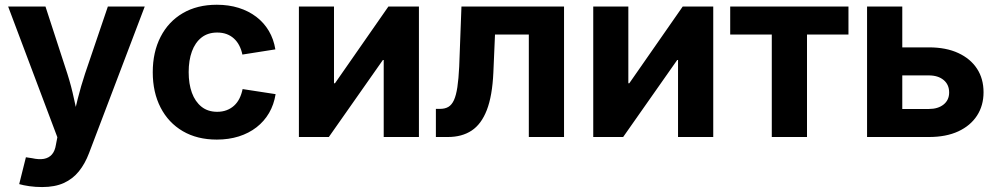

<svg xmlns="http://www.w3.org/2000/svg" viewBox="-20 -568 4135 796"><path d="M59.6 195.3 87.4 84 113.3 87.9Q141.1 94.2 161.9 90.6Q182.6 86.9 195.3 72.3Q208 57.6 211.9 31.7L217.8 1L13.7 -541H168.5L259.3 -262.2Q275.9 -210 286.9 -157.7Q297.9 -105.5 311 -48.8H275.9Q289.1 -105.5 302.2 -158Q315.4 -210.4 332.5 -262.2L427.2 -541H580.1L349.1 66.9Q332.5 110.8 307.1 142.3Q281.7 173.8 244.6 190.7Q207.5 207.5 154.8 207.5Q127 207.5 101.6 203.9Q76.2 200.2 59.6 195.3Z M878.9 10.7Q797.4 10.7 737.8 -24.2Q678.2 -59.1 645.8 -122.1Q613.3 -185.1 613.3 -268.6Q613.3 -352.1 645.8 -415.3Q678.2 -478.5 737.8 -513.4Q797.4 -548.3 878.9 -548.3Q928.2 -548.3 969.5 -535.4Q1010.7 -522.5 1042.5 -498.3Q1074.2 -474.1 1094.5 -439.9Q1114.7 -405.8 1121.6 -363.3L984.9 -341.8Q980.5 -362.8 971.7 -379.6Q962.9 -396.5 949.7 -408.4Q936.5 -420.4 919.2 -426.8Q901.9 -433.1 880.4 -433.1Q841.8 -433.1 815.4 -412.4Q789.1 -391.6 775.6 -354.7Q762.2 -317.9 762.2 -269Q762.2 -220.2 775.6 -183.3Q789.1 -146.5 815.4 -125.5Q841.8 -104.5 880.4 -104.5Q901.9 -104.5 919.4 -111.1Q937 -117.7 950.4 -129.9Q963.9 -142.1 972.7 -159.7Q981.4 -177.2 985.8 -198.7L1122.6 -177.7Q1115.7 -134.3 1095.5 -99.6Q1075.2 -64.9 1043.5 -40.3Q1011.7 -15.6 970 -2.4Q928.2 10.7 878.9 10.7Z M1716.8 0H1570.8V-319.3H1567.4L1343.3 0H1219.2V-541H1364.7V-222.7H1368.7L1590.3 -541H1716.8Z M1787.1 0V-116.7H1805.2Q1825.2 -116.7 1839.1 -125Q1853 -133.3 1862.1 -153.1Q1871.1 -172.9 1876.2 -206.8Q1881.3 -240.7 1883.8 -292L1893.1 -541H2318.4V0H2172.4V-424.8H2032.2L2025.4 -267.1Q2021 -170.4 1998.3 -111.8Q1975.6 -53.2 1935.3 -26.6Q1895 0 1836.9 0Z M2937 0H2791V-319.3H2787.6L2563.5 0H2439.5V-541H2585V-222.7H2588.9L2810.5 -541H2937Z M3179.7 0V-424.8H3007.3V-541H3497.6V-424.8H3325.7V0Z M3669.9 -371.6H3831.5Q3902.3 -371.6 3952.9 -348.1Q4003.4 -324.7 4030.5 -283.2Q4057.6 -241.7 4057.6 -185.5Q4057.6 -130.4 4030.5 -88.6Q4003.4 -46.9 3952.9 -23.4Q3902.3 0 3831.5 0H3574.7V-541H3720.7V-116.2H3830.6Q3869.1 -116.2 3892.1 -134.8Q3915 -153.3 3915 -184.6Q3915 -217.3 3892.1 -236.3Q3869.1 -255.4 3830.6 -255.4H3669.9Z"/></svg>

Font: Inter 17pt
Style: Bold
Weight: 700
Version: Version 4.001;git-66647c0bb